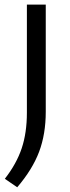

<svg xmlns="http://www.w3.org/2000/svg" viewBox="-32 -562 296 814"><path d="M41 232 -11.5 196Q38 132.5 60 66.8Q82 1 82 -84.5V-542.5H162V-88.5Q162 6.5 133.8 81.5Q105.5 156.5 41 232Z"/></svg>

Font: Encode Sans Semi Expanded
Style: Regular
Weight: 400
Width: 6
Designer: Multiple Designers
Foundry: Impallari Type
Version: Version 3.000; ttfautohint (v1.8.3) -l 8 -r 50 -G 200 -x 14 